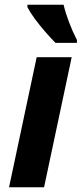

<svg xmlns="http://www.w3.org/2000/svg" viewBox="-20 -786 343 806"><path d="M18 0 134 -546H281L165 0ZM213 -606Q193 -626 170 -652.5Q147 -679 127 -706Q107 -733 95 -756V-766H247Q255 -732 269.5 -693.5Q284 -655 303 -618V-606Z"/></svg>

Font: Noto IKEA Latin
Style: Bold Italic
Weight: 700
Italic angle: -12°
Designer: Monotype Design Team
Foundry: Monotype Imaging Inc.
Version: Version 1.0